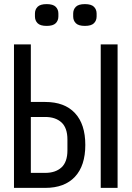

<svg xmlns="http://www.w3.org/2000/svg" viewBox="-20 -914 640 934"><path d="M48 -698H130V-418H200Q294 -418 344.5 -364Q395 -310 395 -209Q395 -108 344.5 -54Q294 0 200 0H48ZM200 -73Q250 -73 279 -99.5Q308 -126 308 -183V-235Q308 -292 279 -318.5Q250 -345 200 -345H130V-73ZM470 -698H552V0H470ZM150 -834V-848Q150 -868 163 -881Q176 -894 207 -894Q238 -894 251 -881Q264 -868 264 -848V-834Q264 -814 251 -801Q238 -788 207 -788Q176 -788 163 -801Q150 -814 150 -834ZM336 -834V-848Q336 -868 349 -881Q362 -894 393 -894Q424 -894 437 -881Q450 -868 450 -848V-834Q450 -814 437 -801Q424 -788 393 -788Q362 -788 349 -801Q336 -814 336 -834Z"/></svg>

Font: IBM Plaex Mono
Style: Regular
Weight: 400
Designer: Mike Abbink, Paul van der Laan, Pieter van Rosmalen
Foundry: Bold Monday
Version: Version 2.003